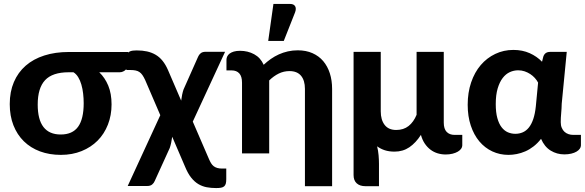

<svg xmlns="http://www.w3.org/2000/svg" viewBox="-20 -779 2972 975"><path d="M328.5 -412Q246.5 -412 209 -372Q171.5 -332 171.5 -248Q171.5 -96 288.5 -96Q348 -96 376.5 -135.2Q405 -174.5 405 -255Q405 -279 402.2 -303.5Q399.5 -328 393.2 -349.5Q387 -371 377 -387.2Q367 -403.5 353 -412ZM630 -515V-450Q630 -444 627 -437.2Q624 -430.5 618.5 -425Q613 -419.5 605 -415.8Q597 -412 587.5 -412H484Q513 -384.5 529.8 -344Q546.5 -303.5 546.5 -249Q546.5 -193.5 528 -146.2Q509.5 -99 475.8 -65Q442 -31 394.5 -11.8Q347 7.5 289 7.5Q231 7.5 183.2 -10.2Q135.5 -28 101.2 -61.5Q67 -95 48.2 -142.8Q29.5 -190.5 29.5 -250.5Q29.5 -313 50.5 -362.2Q71.5 -411.5 110.5 -445.5Q149.5 -479.5 205 -497.2Q260.5 -515 329.5 -515Z M1129 77V130.5Q1129 145 1126.5 153.8Q1124 162.5 1118 167.5Q1112 172.5 1102.2 174.2Q1092.5 176 1077.5 176Q1052 176 1029.5 171.8Q1007 167.5 987.2 155.8Q967.5 144 950.8 123Q934 102 920 68L854.5 -84.5Q852.5 -68.5 849.2 -53.8Q846 -39 842 -27.5L765.5 140.5Q761.5 150.5 752.5 158Q743.5 165.5 727.5 165.5H628.5L794 -194L717 -373Q710 -388 703.2 -397.8Q696.5 -407.5 688 -413.2Q679.5 -419 668.2 -421.2Q657 -423.5 641 -423.5H621.5V-473Q621.5 -483.5 622 -492.5Q622.5 -501.5 627 -508.2Q631.5 -515 642.2 -519Q653 -523 674.5 -523Q703 -523 726.8 -517.8Q750.5 -512.5 770.2 -501Q790 -489.5 805.5 -470.2Q821 -451 833 -423.5L900 -268Q902 -284 905 -298.5Q908 -313 912 -324.5L986 -491Q990 -501 999 -508.5Q1008 -516 1024 -516H1123L959 -161.5L1041.5 29.5Q1046.5 41 1052 50Q1057.5 59 1065.2 65Q1073 71 1083.5 74Q1094 77 1108.5 77Z M1130 -475.5Q1130 -484 1133.8 -492.2Q1137.5 -500.5 1145.8 -506.8Q1154 -513 1167 -517Q1180 -521 1199 -521Q1238.5 -521 1270.8 -503.5Q1303 -486 1319 -450Q1336 -466 1355.2 -479.5Q1374.5 -493 1396 -502.8Q1417.5 -512.5 1441.5 -518Q1465.5 -523.5 1492 -523.5Q1534 -523.5 1566.8 -509Q1599.5 -494.5 1621.5 -468.5Q1643.5 -442.5 1655 -406.5Q1666.5 -370.5 1666.5 -327.5V166.5H1528.5V-327.5Q1528.5 -370.5 1508.8 -394.2Q1489 -418 1450 -418Q1421 -418 1395.5 -405.5Q1370 -393 1347 -370.5V0H1209V-359Q1209 -391 1195.2 -406.2Q1181.5 -421.5 1156 -421.5H1130ZM1342 -571 1368.5 -759H1453Q1472 -759 1478.8 -747.2Q1485.5 -735.5 1478.5 -716.5L1421 -571Z M2327.5 -94V-40.5Q2327.5 -32 2321.8 -23.8Q2316 -15.5 2305 -9Q2294 -2.5 2278.2 1.5Q2262.5 5.5 2243 5.5Q2222 5.5 2202.2 -0.5Q2182.5 -6.5 2166 -19Q2149.5 -31.5 2137 -50Q2124.5 -68.5 2117.5 -94Q2091.5 -53.5 2058.8 -31.2Q2026 -9 1983.5 -9Q1956 -9 1934.2 -16Q1912.5 -23 1895 -36Q1900.5 -14 1902.5 9.2Q1904.5 32.5 1904.5 53V166.5H1836Q1807.5 166.5 1791.5 152Q1775.5 137.5 1775.5 110V-515.5H1913.5V-213.5Q1913.5 -170.5 1933.2 -144.8Q1953 -119 1992 -119Q2029.5 -119 2055 -139.2Q2080.5 -159.5 2095.5 -196V-515.5H2233.5V-156.5Q2233.5 -124.5 2248.2 -109.2Q2263 -94 2288.5 -94Z M2712.5 -359.5Q2706 -372 2695.8 -383.2Q2685.5 -394.5 2672.5 -403Q2659.5 -411.5 2644 -416.8Q2628.5 -422 2611.5 -422Q2589.5 -422 2569 -412.8Q2548.5 -403.5 2532.8 -383Q2517 -362.5 2507.2 -329.8Q2497.5 -297 2497.5 -250.5Q2497.5 -208.5 2505.5 -179.5Q2513.5 -150.5 2527.2 -132.8Q2541 -115 2559 -107.2Q2577 -99.5 2597 -99.5Q2617 -99.5 2634.5 -107Q2652 -114.5 2665.5 -131.2Q2679 -148 2688 -174.5Q2697 -201 2701 -239ZM2930 -94V-40.5Q2930 -32 2924.2 -23.8Q2918.5 -15.5 2907.5 -9Q2896.5 -2.5 2880.8 1.2Q2865 5 2845.5 5Q2808 5 2776.5 -14.2Q2745 -33.5 2727.5 -74Q2710 -51.5 2689.8 -35.8Q2669.5 -20 2647.8 -10.5Q2626 -1 2604.2 3.2Q2582.5 7.5 2562 7.5Q2518 7.5 2480 -10.2Q2442 -28 2414.2 -61Q2386.5 -94 2370.8 -141Q2355 -188 2355 -247Q2355 -309 2372.5 -360.5Q2390 -412 2421.2 -448.5Q2452.5 -485 2495 -505.2Q2537.5 -525.5 2587 -525.5Q2633 -525.5 2669.8 -509Q2706.5 -492.5 2732.5 -465.5L2739 -491.5Q2747 -515.5 2773.5 -515.5H2858L2832.5 -252.5Q2832 -228.5 2829.8 -204.8Q2827.5 -181 2827.5 -158.5Q2827.5 -142 2832.8 -129.8Q2838 -117.5 2846.5 -109.8Q2855 -102 2866.5 -98Q2878 -94 2891 -94Z"/></svg>

Font: Lato 2
Style: Regular
Weight: 800
Designer: Lukasz Dziedzic with Adam Twardoch and Botio Nikoltchev
Foundry: tyPoland Lukasz Dziedzic
Version: Version 2.015; 2015-08-06; http://www.latofonts.com/